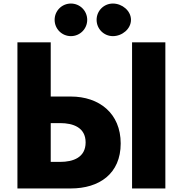

<svg xmlns="http://www.w3.org/2000/svg" viewBox="-20 -1064 1032 1084"><path d="M380.4 -1044C329.4 -1044 288.4 -1003 288.4 -952C288.4 -901 329.4 -860 380.4 -860C431.4 -860 472.4 -901 472.4 -952C472.4 -1003 431.4 -1044 380.4 -1044ZM617.4 -1044C566.4 -1044 525.4 -1003 525.4 -952C525.4 -901 566.4 -860 617.4 -860C669.9 -860 719.5 -901 719.5 -952C719.5 -1003 669.9 -1044 617.4 -1044ZM913.6 -825H725.6V0H913.6ZM78.4 0V-825H266.4V-519H379.4C540.4 -519 661.4 -424 661.4 -254C661.4 -83 540.4 0 379.4 0ZM266.4 -369V-150H319.4C393.4 -150 463.4 -175 463.4 -260C463.4 -344 393.4 -369 319.4 -369Z"/></svg>

Font: Hussar
Style: BdSuprExt
Weight: 700
Foundry: Cannot Into Space Fonts
Version: Version 2.00